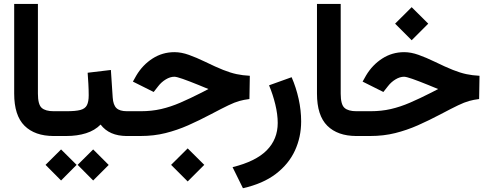

<svg xmlns="http://www.w3.org/2000/svg" viewBox="-20 -697 2500 984"><path d="M267.1 0H254.9Q158.7 0 105.7 -52.5Q52.7 -105 52.7 -217.3V-676.8H174.3V-216.8Q174.3 -161.6 193.6 -144.3Q212.9 -127 254.9 -127H267.1Z M641.6 0H629.9Q540 0 495.6 -58.6Q465.8 -28.3 420.9 -14.2Q376 0 320.3 0H247.6V-127H321.3Q367.7 -127 392.1 -133.5Q416.5 -140.1 425.5 -158Q434.6 -175.8 434.6 -208.5Q434.6 -236.8 432.9 -267.1Q431.2 -297.4 429.2 -324.2L548.3 -338.4L557.6 -197.3Q560.1 -159.2 576.7 -143.1Q593.3 -127 630.9 -127H641.6ZM377.9 147.9 457.5 68.8 537.1 148.4 457.5 228ZM213.4 147.9 293 68.8 372.6 147.9 293 228Z M856.9 147.9 941.9 63.5 1026.9 147.9 941.9 232.9ZM622.1 0V-127H701.7Q757.3 -127 805.9 -138.2Q854.5 -149.4 904.3 -170.9Q954.1 -192.4 1013.7 -222.7L1048.3 -240.7Q1040 -243.7 1029.5 -248.3Q1019 -252.9 997.1 -261.7Q947.8 -281.7 916.3 -292.7Q884.8 -303.7 873.5 -303.7Q852.1 -303.7 829.6 -290Q807.1 -276.4 791 -255.4L767.6 -225.6L661.1 -278.8L678.7 -310.1Q710.9 -364.3 761.7 -397Q812.5 -429.7 874 -429.7Q909.2 -429.7 948 -415.8Q986.8 -401.9 1030.3 -380.9Q1086.4 -353.5 1124 -338.6Q1161.6 -323.7 1192.6 -317.1Q1223.6 -310.5 1260.3 -308.6L1258.3 -189.5Q1230 -186 1206.5 -179.4Q1183.1 -172.9 1150.4 -157.2Q1117.7 -141.6 1061.5 -111.8Q1001.5 -80.1 944.6 -54.9Q887.7 -29.8 828.1 -14.9Q768.6 0 700.2 0Z M1474.6 -301.3Q1497.6 -248.5 1510.5 -190.2Q1523.4 -131.8 1523.4 -74.7Q1523.4 5.4 1491.5 74.7Q1459.5 144 1393.6 194.3Q1327.6 244.6 1225.1 267.6L1171.9 159.7Q1290.5 130.4 1346.9 73.5Q1403.3 16.6 1403.3 -66.9Q1403.3 -110.8 1390.9 -162.1Q1378.4 -213.4 1358.9 -259.8Z M1818.8 0H1806.6Q1710.4 0 1657.5 -52.5Q1604.5 -105 1604.5 -217.3V-676.8H1726.1V-216.8Q1726.1 -161.6 1745.4 -144.3Q1764.6 -127 1806.6 -127H1818.8Z M2004.9 -575.7 2089.8 -660.2 2174.8 -575.7 2089.8 -490.7ZM1799.3 0V-127H1878.9Q1934.6 -127 1983.2 -138.2Q2031.7 -149.4 2081.5 -170.9Q2131.3 -192.4 2190.9 -222.7L2225.6 -240.7Q2217.3 -243.7 2206.8 -248.3Q2196.3 -252.9 2174.3 -261.7Q2125 -281.7 2093.5 -292.7Q2062 -303.7 2050.8 -303.7Q2029.3 -303.7 2006.8 -290Q1984.4 -276.4 1968.3 -255.4L1944.8 -225.6L1838.4 -278.8L1856 -310.1Q1888.2 -364.3 1939 -397Q1989.7 -429.7 2051.3 -429.7Q2086.4 -429.7 2125.2 -415.8Q2164.1 -401.9 2207.5 -380.9Q2263.7 -353.5 2301.3 -338.6Q2338.9 -323.7 2369.9 -317.1Q2400.9 -310.5 2437.5 -308.6L2435.5 -189.5Q2407.2 -186 2383.8 -179.4Q2360.4 -172.9 2327.6 -157.2Q2294.9 -141.6 2238.8 -111.8Q2178.7 -80.1 2121.8 -54.9Q2064.9 -29.8 2005.4 -14.9Q1945.8 0 1877.4 0Z"/></svg>

Font: Vazir WOL
Style: Bold-WOL
Weight: 700
Designer: Saber Rastikerdar
Foundry: Saber Rastikerdar
Version: Version 30.0.0